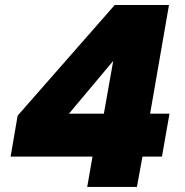

<svg xmlns="http://www.w3.org/2000/svg" viewBox="-20 -740 731 760"><path d="M325.2 0 346.2 -120.1H22L49.8 -282.2L434.1 -720.2H648.9L574.2 -290H650.9L621.1 -120.1H543.9L522 0ZM252.9 -290H391.1L428.2 -499Z"/></svg>

Font: Poppins ExtraBold
Style: Italic
Weight: 800
Italic angle: -10°
Designer: Ninad Kale (Devanagari), Jonny Pinhorn (Latin)
Foundry: Indian Type Foundry
Version: Version 3.200;PS 1.000;hotconv 16.6.54;makeotf.lib2.5.65590